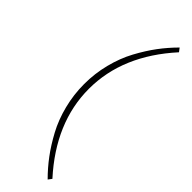

<svg xmlns="http://www.w3.org/2000/svg" viewBox="-305 -824 948 948"><g transform="rotate(45 169.5 -350.0)"><path d="M292 110.8Q251.5 70.3 217.8 25.1Q184.1 -20 152.8 -77.9Q121.6 -135.7 103.8 -206.1Q85.9 -276.4 85.9 -350.1Q85.9 -423.8 103.8 -494.1Q121.6 -564.5 152.8 -622.3Q184.1 -680.2 217.8 -725.3Q251.5 -770.5 292 -811L306.2 -792Q119.1 -585.4 119.1 -350.1Q119.1 -114.7 306.2 91.8Z"/></g></svg>

Font: BioRhyme ExtraLight
Style: Regular
Weight: 275
Designer: Aoife Mooney
Foundry: Aoife Mooney Type
Version: Version 1.500;PS 001.500;hotconv 1.0.88;makeotf.lib2.5.64775